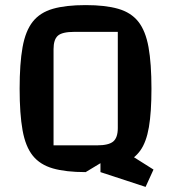

<svg xmlns="http://www.w3.org/2000/svg" viewBox="-20 -660 672 753"><path d="M316 15Q238 15 187.5 0.5Q137 -14 108.5 -49.5Q80 -85 68.5 -149Q57 -213 57 -312Q57 -411 68.5 -475Q80 -539 108.5 -575Q137 -611 187.5 -625.5Q238 -640 316 -640Q393 -640 443.5 -625.5Q494 -611 522.5 -575Q551 -539 562.5 -475Q574 -411 574 -312Q574 -220 564 -161.5Q554 -103 530.5 -70Q507 -37 467 -20H374ZM190 -90H361Q406 -90 424 -105Q442 -120 442 -158V-535H271Q224 -535 207 -520Q190 -505 190 -467ZM551 73 374 15V-20L471 -65L582 5Z"/></svg>

Font: Changa ExtraLight Medium
Style: Regular
Weight: 500
Version: Version 3.002; ttfautohint (v1.8.2)